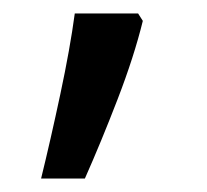

<svg xmlns="http://www.w3.org/2000/svg" viewBox="-20 -229 308 285"><path d="M185 -209 192 -198Q179 -145 154.5 -81.5Q130 -18 106 36H41Q55 -21 69.5 -89Q84 -157 91 -209Z"/></svg>

Font: Noto Sans Telugu UI
Style: Regular
Weight: 400
Designer: Jelle Bosma - Monotype Design Team
Foundry: Monotype Imaging Inc.
Version: Version 2.005; ttfautohint (v1.8.4.7-5d5b)